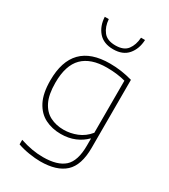

<svg xmlns="http://www.w3.org/2000/svg" viewBox="-242 -906 1098 1248"><g transform="rotate(30 307.0 -282.0)"><path d="M270 230Q232.5 230 185.2 222.5Q138 215 99 201V167Q146.5 182.5 188.5 189.8Q230.5 197 271 197Q379 197 430.5 150.8Q482 104.5 482 -11V-63H479Q447 -30 400.5 -10.5Q354 9 296 9Q230.5 9 178 -17.5Q125.5 -44 94.8 -103Q64 -162 64 -259Q64 -548 346 -548Q432 -548 516 -524V-14Q516 117 454.2 173.5Q392.5 230 270 230ZM298 -24Q348.5 -24 397.2 -43.5Q446 -63 482 -107V-498Q455 -505.5 419.5 -510.2Q384 -515 342 -515Q222 -515 161 -454Q100 -393 100 -263Q100 -174 126 -121.8Q152 -69.5 196.8 -46.8Q241.5 -24 298 -24ZM316 -638Q243.5 -638 205.2 -682.2Q167 -726.5 164 -794H194Q198 -738.5 226 -702.8Q254 -667 316 -667Q378.5 -667 405.5 -702.8Q432.5 -738.5 436 -794H466Q463 -726 425.5 -682Q388 -638 316 -638Z"/></g></svg>

Font: Encode Sans Expanded Thin
Style: Regular
Weight: 100
Width: 7
Designer: Multiple Designers
Foundry: Impallari Type
Version: Version 3.000; ttfautohint (v1.8.3) -l 8 -r 50 -G 200 -x 14 